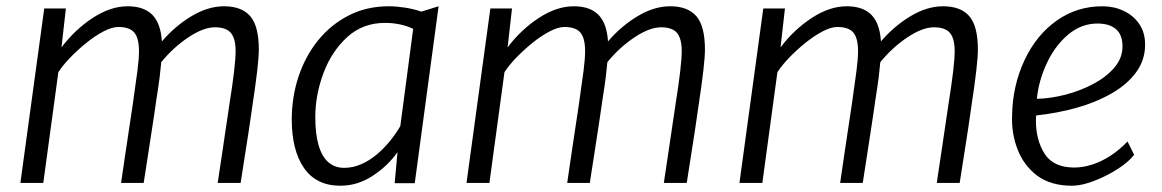

<svg xmlns="http://www.w3.org/2000/svg" viewBox="-20 -584 3705 612"><path d="M118 -1H45L121 -557H190L176 -433Q219 -490 275.8 -527Q332.5 -564 387 -564Q439 -564 465.8 -536.5Q492.5 -509 496 -452Q538 -501 590.5 -532.5Q643 -564 694 -564Q750.5 -564 777.8 -532.2Q805 -500.5 805 -426Q805 -403.5 800 -359.5Q795 -315.5 785 -250Q782 -226 773.2 -168.8Q764.5 -111.5 747 -1H674Q676 -14 680.2 -42.8Q684.5 -71.5 689.8 -106.8Q695 -142 699.8 -174.5Q704.5 -207 707.8 -228.2Q711 -249.5 711 -250Q721 -312.5 726 -355.2Q731 -398 731 -421Q731 -461 716 -479Q701 -497 665 -497Q628.5 -497 580.8 -465.2Q533 -433.5 494 -386Q492.5 -368 488.8 -337.5Q485 -307 478 -264Q477 -256 475 -242.5Q473 -229 470 -208.8Q467 -188.5 462.5 -159.5Q458 -130.5 452 -91.2Q446 -52 438 -1H366Q368 -15 370.8 -34.2Q373.5 -53.5 377.8 -82Q382 -110.5 388.2 -151.5Q394.5 -192.5 403 -250Q413 -319 418 -357.8Q423 -396.5 423 -421Q423 -462.5 408 -480.2Q393 -498 357 -498Q337 -498 309.8 -483.8Q282.5 -469.5 254.8 -447Q227 -424.5 203.2 -399.8Q179.5 -375 166 -354Z M1065 8Q988 8 949 -48.5Q910 -105 910 -203Q910 -275.5 931.8 -340.5Q953.5 -405.5 994.2 -455.8Q1035 -506 1092 -535Q1149 -564 1219 -564Q1242.5 -564 1270.5 -559.8Q1298.5 -555.5 1323 -547L1378 -564L1302 0H1238L1247 -99Q1216.5 -55.5 1168.2 -23.8Q1120 8 1065 8ZM1077 -49Q1105 -49 1131.2 -60.5Q1157.5 -72 1180.8 -91.5Q1204 -111 1223 -134.5Q1242 -158 1256 -182L1297 -492Q1257.5 -511 1207 -511Q1136.5 -511 1087 -466Q1037 -420.5 1011 -350.8Q985 -281 985 -211Q985 -157 995.5 -121Q1006 -85 1026.5 -67Q1047 -49 1077 -49Z M1540 -1H1467L1543 -557H1612L1598 -433Q1641 -490 1697.8 -527Q1754.5 -564 1809 -564Q1861 -564 1887.8 -536.5Q1914.5 -509 1918 -452Q1960 -501 2012.5 -532.5Q2065 -564 2116 -564Q2172.5 -564 2199.8 -532.2Q2227 -500.5 2227 -426Q2227 -403.5 2222 -359.5Q2217 -315.5 2207 -250Q2204 -226 2195.2 -168.8Q2186.5 -111.5 2169 -1H2096Q2098 -14 2102.2 -42.8Q2106.5 -71.5 2111.8 -106.8Q2117 -142 2121.8 -174.5Q2126.5 -207 2129.8 -228.2Q2133 -249.5 2133 -250Q2143 -312.5 2148 -355.2Q2153 -398 2153 -421Q2153 -461 2138 -479Q2123 -497 2087 -497Q2050.5 -497 2002.8 -465.2Q1955 -433.5 1916 -386Q1914.5 -368 1910.8 -337.5Q1907 -307 1900 -264Q1899 -256 1897 -242.5Q1895 -229 1892 -208.8Q1889 -188.5 1884.5 -159.5Q1880 -130.5 1874 -91.2Q1868 -52 1860 -1H1788Q1790 -15 1792.8 -34.2Q1795.5 -53.5 1799.8 -82Q1804 -110.5 1810.2 -151.5Q1816.5 -192.5 1825 -250Q1835 -319 1840 -357.8Q1845 -396.5 1845 -421Q1845 -462.5 1830 -480.2Q1815 -498 1779 -498Q1759 -498 1731.8 -483.8Q1704.5 -469.5 1676.8 -447Q1649 -424.5 1625.2 -399.8Q1601.5 -375 1588 -354Z M2410 -1H2337L2413 -557H2482L2468 -433Q2511 -490 2567.8 -527Q2624.5 -564 2679 -564Q2731 -564 2757.8 -536.5Q2784.5 -509 2788 -452Q2830 -501 2882.5 -532.5Q2935 -564 2986 -564Q3042.5 -564 3069.8 -532.2Q3097 -500.5 3097 -426Q3097 -403.5 3092 -359.5Q3087 -315.5 3077 -250Q3074 -226 3065.2 -168.8Q3056.5 -111.5 3039 -1H2966Q2968 -14 2972.2 -42.8Q2976.5 -71.5 2981.8 -106.8Q2987 -142 2991.8 -174.5Q2996.5 -207 2999.8 -228.2Q3003 -249.5 3003 -250Q3013 -312.5 3018 -355.2Q3023 -398 3023 -421Q3023 -461 3008 -479Q2993 -497 2957 -497Q2920.5 -497 2872.8 -465.2Q2825 -433.5 2786 -386Q2784.5 -368 2780.8 -337.5Q2777 -307 2770 -264Q2769 -256 2767 -242.5Q2765 -229 2762 -208.8Q2759 -188.5 2754.5 -159.5Q2750 -130.5 2744 -91.2Q2738 -52 2730 -1H2658Q2660 -15 2662.8 -34.2Q2665.5 -53.5 2669.8 -82Q2674 -110.5 2680.2 -151.5Q2686.5 -192.5 2695 -250Q2705 -319 2710 -357.8Q2715 -396.5 2715 -421Q2715 -462.5 2700 -480.2Q2685 -498 2649 -498Q2629 -498 2601.8 -483.8Q2574.5 -469.5 2546.8 -447Q2519 -424.5 2495.2 -399.8Q2471.5 -375 2458 -354Z M3396 8Q3330 8 3286 -24Q3243.5 -56.5 3223.8 -107Q3204 -157.5 3206 -215Q3207.5 -311.5 3246 -393Q3283.5 -472.5 3348 -518.2Q3412.5 -564 3494 -564Q3530.5 -564 3561.5 -549.5Q3592.5 -535 3611.2 -507.8Q3630 -480.5 3630 -442Q3630 -392 3601 -353Q3572 -314 3522.5 -285.8Q3473 -257.5 3411 -240.2Q3349 -223 3283 -216Q3282.5 -214 3282.2 -209.8Q3282 -205.5 3282 -200Q3282 -137 3310 -93.5Q3338 -50 3404 -50Q3431.5 -50 3460.8 -59.2Q3490 -68.5 3518.8 -87Q3547.5 -105.5 3574 -133L3595 -91Q3584 -75.5 3561 -58.2Q3538 -41 3509 -26Q3480 -11 3450.5 -1.5Q3421 8 3396 8ZM3285 -269Q3328.5 -270 3376 -282.2Q3423.5 -294.5 3465 -316.5Q3506.5 -338.5 3532.2 -368.8Q3558 -399 3558 -436Q3558 -473 3537.2 -491Q3516.5 -509 3478 -509Q3452.5 -509 3429.2 -500.2Q3406 -491.5 3385 -474Q3342.5 -438 3316.5 -382Q3290.5 -326 3285 -269Z"/></svg>

Font: Merriweather Sans Variable Regular
Style: Italic
Weight: 300
Italic angle: -8°
Designer: Eben Sorkin
Foundry: Eben Sorkin
Version: Version 2.001